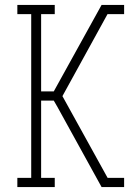

<svg xmlns="http://www.w3.org/2000/svg" viewBox="-20 -755 540 775"><path d="M426 0V-16L414 -37H481V0ZM50 0V-37H106V-698H50V-735H201V-698H146V-386H197L390 -735H426V-719V-735H481V-698H414L232 -367L426 -16V0H390L212 -323L197 -349H146V-37H201V0Z"/></svg>

Font: Iosevka Slab Extralight
Style: Regular
Weight: 200
Monospace: yes
Designer: Belleve Invis
Foundry: Belleve Invis
Version: Version 11.1.1; ttfautohint (v1.8.3)